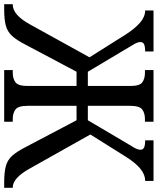

<svg xmlns="http://www.w3.org/2000/svg" viewBox="56 -816 754 918"><g transform="rotate(90 433.0 -357.0)"><path d="M-6 0V-41H-4Q45 -41 90 -122L248 -408L139 -581Q110 -626 82 -650Q54 -674 24 -674V-714H220V-674Q197 -674 186 -669Q175 -664 175 -651Q175 -637 188 -616.5Q201 -596 224 -556L317 -400H385V-604Q385 -648 367.5 -660.5Q350 -673 322 -673H309V-714H556V-673H543Q515 -673 497.5 -660Q480 -647 480 -603V-400H549L641 -556Q664 -596 677 -616.5Q690 -637 690 -651Q690 -664 679 -669Q668 -674 645 -674V-714H839V-674Q808 -674 779.5 -650Q751 -626 723 -581L617 -412L780 -122Q825 -41 870 -41H872V0H847Q797 0 768 -8Q739 -16 719 -38Q699 -60 678 -101L549 -346H480V-112Q480 -67 497.5 -54Q515 -41 543 -41H556V0H309V-41H322Q350 -41 367.5 -54Q385 -67 385 -112V-346H317L187 -101Q166 -60 146 -38Q126 -16 97 -8Q68 0 19 0Z"/></g></svg>

Font: Noto Serif Condensed
Style: Regular
Weight: 400
Width: 3
Designer: Monotype Design Team
Foundry: Monotype Imaging Inc.
Version: Version 2.013; ttfautohint (v1.8.4.7-5d5b)